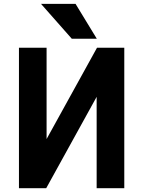

<svg xmlns="http://www.w3.org/2000/svg" viewBox="-20 -982 744 1004"><path d="M375 -961.9 486.3 -779.3H355.5L194.3 -961.9ZM629.9 2H485.4V-475.6L221.7 2H79.1V-732.4H223.6V-254.9L487.3 -732.4H629.9Z"/></svg>

Font: Nasu
Style: Bold
Weight: 700
Designer: Ryoko NISHIZUKA (kana &amp; ideographs); Paul D. Hunt (Latin, Greek &amp; Cyrillic); Wenlong ZHANG (bopomofo); Sandoll C
Version: Version 2014.1215